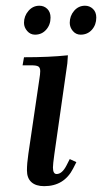

<svg xmlns="http://www.w3.org/2000/svg" viewBox="-20 -637 353 664"><path d="M58.1 -411.1 63 -439Q151.4 -439 214.8 -445.8L212.9 -418L168 -104Q163.1 -68.8 163.1 -58.1Q163.1 -35.2 175.8 -35.2Q194.8 -35.2 210 -64.9L221.2 -86.9L244.1 -76.2L232.9 -54.2Q201.7 6.8 132.8 6.8Q104 6.8 88.6 -7.1Q73.2 -21 73.2 -47.9Q73.2 -71.8 78.1 -105L116.2 -363.8Q119.1 -380.9 119.1 -391.1Q119.1 -402.8 112.8 -407Q106.4 -411.1 88.9 -411.1ZM63 -558.1Q63 -581.5 78.4 -599.4Q93.8 -617.2 116.2 -617.2Q132.3 -617.2 143.6 -606.2Q154.8 -595.2 154.8 -576.2Q154.8 -551.3 139.6 -534.2Q124.5 -517.1 101.1 -517.1Q85 -517.1 74 -529.8Q63 -542.5 63 -558.1ZM221.2 -558.1Q221.2 -582 236.3 -599.6Q251.5 -617.2 273.9 -617.2Q290 -617.2 301.5 -606.2Q313 -595.2 313 -576.2Q313 -551.3 297.9 -534.2Q282.7 -517.1 258.8 -517.1Q242.7 -517.1 231.9 -529.8Q221.2 -542.5 221.2 -558.1Z"/></svg>

Font: Dihjauti S
Style: Bold Italic
Weight: 700
Italic angle: -9°
Designer: T. Christopher White
Version: Version 3.0.0